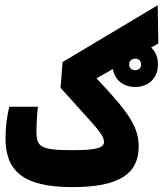

<svg xmlns="http://www.w3.org/2000/svg" viewBox="-20 -725 638 749"><path d="M262.2 4.9C445.8 4.9 521 -47.4 521 -153.3C521 -228 485.4 -283.7 356.4 -419.4L420.4 -455.6C427.7 -412.1 461.9 -385.7 507.3 -385.7C557.6 -385.7 596.2 -418.5 596.2 -473.6C596.2 -502.4 586.4 -524.4 569.8 -539.6L597.7 -555.2L595.2 -704.6L224.1 -482.9L216.3 -382.3C347.2 -234.9 385.7 -203.1 385.7 -170.9C385.7 -147.5 353 -139.2 262.2 -139.2C133.8 -139.2 122.1 -153.3 122.1 -215.3C122.1 -235.4 124 -274.4 127.9 -308.6H16.6C6.8 -273.9 1.5 -227.5 1.5 -185.5C1.5 -60.5 66.9 4.9 262.2 4.9ZM507.3 -451.2C494.6 -451.2 483.9 -458.5 483.9 -473.6C483.9 -487.3 493.7 -496.1 507.8 -496.1C521 -496.1 530.3 -487.8 530.3 -473.6C530.3 -459.5 521 -451.2 507.3 -451.2Z"/></svg>

Font: Cascadia Code
Style: Bold
Weight: 700
Monospace: yes
Designer: Aaron Bell
Foundry: Saja Typeworks
Version: Version 2404.023